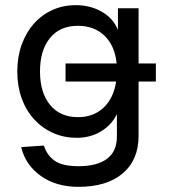

<svg xmlns="http://www.w3.org/2000/svg" viewBox="-20 -562 664 744"><path d="M517 -246V-36Q517 58 455.5 110Q394 162 284 162Q198 162 138.5 120Q79 78 62 8L150 2Q162 40 192 61Q222 82 284 82Q356 82 394.5 53.5Q433 25 433 -34V-120Q413 -78 371.5 -53Q330 -28 278 -28Q227 -28 185 -47Q143 -66 112 -100Q81 -134 64 -181Q47 -228 47 -285Q47 -342 64 -389Q81 -436 111 -470Q141 -504 182.5 -523Q224 -542 274 -542Q330 -542 374.5 -516.5Q419 -491 437 -446V-530H517V-316H584V-246ZM282 -108Q342 -108 381 -144.5Q420 -181 430 -246H234V-316H432Q425 -385 385 -423.5Q345 -462 282 -462Q212 -462 173.5 -414.5Q135 -367 135 -285Q135 -203 174 -155.5Q213 -108 282 -108Z"/></svg>

Font: Geist
Style: Regular
Weight: 400
Designer: Basement.studio, Andrés Briganti, Mateo Zaragoza
Foundry: Basement.studio, Vercel, Andrés Briganti, Guido Ferreyra, Mateo Zaragoza
Version: Version 1.401